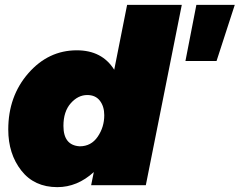

<svg xmlns="http://www.w3.org/2000/svg" viewBox="-20 -762 986 790"><path d="M216 8Q121 8 67.5 -60.5Q14 -129 14 -229Q14 -366 96.5 -460.5Q179 -555 296 -555Q400 -555 450 -475L503 -742H728L580 0H355L366 -54Q298 8 216 8ZM871 -511H743L788 -742H946ZM308 -160Q355 -160 382 -199.5Q409 -239 409 -288Q409 -324 391 -347.5Q373 -371 339 -371Q301 -371 271 -337Q241 -303 241 -244Q241 -164 308 -160Z"/></svg>

Font: Argentum Sans Black
Style: Italic
Weight: 900
Italic angle: -11°
Designer: Julieta Ulanovsky (font), Cristiano Sobral (main changes and remaster)
Foundry: Julieta Ulanovsky (font), Cristiano Sobral (main changes and remaster)
Version: Version 2.007;June 15, 2022;FontCreator 14.0.0.2814 64-bit; 